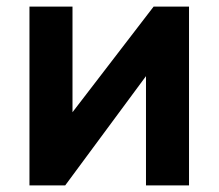

<svg xmlns="http://www.w3.org/2000/svg" viewBox="-20 -560 661 580"><path d="M444 -540 199 -221V-540H69V0H177L421 -330V0H551V-540Z"/></svg>

Font: Manrope ExtraBold
Style: Regular
Weight: 800
Designer: Mikhail Sharanda
Foundry: Mikhail Sharanda
Version: Version 4.505